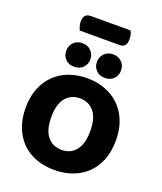

<svg xmlns="http://www.w3.org/2000/svg" viewBox="-182 -1133 1066 1265"><g transform="rotate(20 351.5 -500.0)"><path d="M196 -903Q192 -912 187 -927Q182 -942 182 -958Q182 -991 195 -1004.5Q208 -1018 231 -1018H510Q517 -1008 520.5 -993.5Q524 -979 524 -962Q524 -929 511 -916Q498 -903 475 -903ZM668 -304Q668 -226 644 -165.5Q620 -105 577.5 -64.5Q535 -24 477 -3Q419 18 351 18Q283 18 225 -3Q167 -24 125 -65Q83 -106 59 -166Q35 -226 35 -304Q35 -382 59.5 -442Q84 -502 126.5 -542.5Q169 -583 226.5 -604Q284 -625 351 -625Q418 -625 475.5 -604Q533 -583 576 -542.5Q619 -502 643.5 -442Q668 -382 668 -304ZM488 -304Q488 -394 451 -439Q414 -484 351 -484Q290 -484 252.5 -439.5Q215 -395 215 -304Q215 -213 252 -168Q289 -123 352 -123Q414 -123 451 -168Q488 -213 488 -304ZM327 -748Q327 -713 303.5 -689.5Q280 -666 242 -666Q204 -666 181 -689.5Q158 -713 158 -748Q158 -783 181 -807Q204 -831 242 -831Q280 -831 303.5 -807Q327 -783 327 -748ZM542 -748Q542 -713 519 -689.5Q496 -666 458 -666Q420 -666 396.5 -689.5Q373 -713 373 -748Q373 -783 396.5 -807Q420 -831 458 -831Q496 -831 519 -807Q542 -783 542 -748Z"/></g></svg>

Font: Baloo Tammudu 2 ExtraBold
Style: Regular
Weight: 800
Designer: Maithili Shingre, Omkar Shende and Ek Type
Foundry: Ek Type
Version: Version 1.640;hotconv 1.0.111;makeotfexe 2.5.65597; ttfautoh